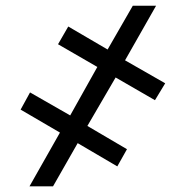

<svg xmlns="http://www.w3.org/2000/svg" viewBox="-20 -657 654 677"><path d="M288.1 -212.9 427.7 -130.9 393.6 -70.3 253.9 -152.3 167 0H84L191.4 -189.5L52.7 -270.5L85.9 -331.1L227.5 -250L323.2 -420.9L184.6 -501L220.7 -563.5L359.4 -482.4L448.2 -636.7H530.3L420.9 -444.3L562.5 -363.3L526.4 -303.7L387.7 -383.8Z"/></svg>

Font: Pretendard Medium
Style: Regular
Weight: 500
Designer: Base glyphs from Inter by Rasmus Andersson; Hangeul glyphs from Noto Sans CJK(Source Han Sans) by Jang Soo-young and Kan
Foundry: Kil Hyung-jin
Version: Version 1.309